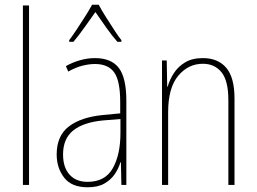

<svg xmlns="http://www.w3.org/2000/svg" viewBox="-20 -783 1087 813"><path d="M103 0H77V-760H103Z M382 -537Q451 -537 483 -495.5Q515 -454 515 -356V0H494L492 -96H490Q482 -69 465.5 -45Q449 -21 421.5 -5.5Q394 10 351 10Q283 10 251.5 -31Q220 -72 220 -129Q220 -208 271.5 -247.5Q323 -287 416 -296L489 -303V-351Q489 -441 463.5 -476.5Q438 -512 382 -512Q358 -512 329.5 -505Q301 -498 269 -480L259 -503Q287 -519 319 -528Q351 -537 382 -537ZM416 -273Q333 -265 290 -230.5Q247 -196 247 -129Q247 -74 274.5 -43.5Q302 -13 351 -13Q425 -13 457.5 -70.5Q490 -128 490 -220V-279ZM398 -763Q410 -740 429 -710Q448 -680 466 -652.5Q484 -625 494 -613V-606H477Q454 -632 429 -667.5Q404 -703 384 -732Q364 -704 338.5 -668Q313 -632 291 -606H273V-613Q286 -630 304 -657Q322 -684 340 -712.5Q358 -741 370 -763Z M839 -537Q903 -537 938 -496Q973 -455 973 -366V0H947V-359Q947 -441 918 -477Q889 -513 839 -513Q777 -513 734.5 -462Q692 -411 692 -308V0H666V-527H686L688 -416H690Q698 -445 716 -473Q734 -501 764 -519Q794 -537 839 -537Z"/></svg>

Font: Noto Sans Telugu Condensed Thin
Style: Regular
Weight: 100
Width: 3
Designer: Jelle Bosma - Monotype Design Team
Foundry: Monotype Imaging Inc.
Version: Version 2.005; ttfautohint (v1.8.4.7-5d5b)